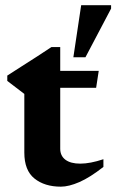

<svg xmlns="http://www.w3.org/2000/svg" viewBox="-20 -705 447 738"><path d="M211.5 -133.5Q211.5 -106 231.5 -91Q251.5 -76 288.5 -76Q326.5 -76 377.5 -93V-63.5Q326 -23 285.2 -5.2Q244.5 12.5 214 12.5Q151.5 12.5 112.5 -18.8Q73.5 -50 73.5 -118.5V-344L8 -394V-414.5Q32 -430 62.5 -449.5Q93 -469 123.5 -488.5Q154 -508 177.5 -524H211.5V-432.5H359.5L349.5 -367.5H211.5ZM262 -485 292 -685H407V-672L308.5 -485Z"/></svg>

Font: Newsreader Text
Style: Bold
Weight: 700
Designer: Hugues Gentile
Foundry: Production Type
Version: Version 1.001